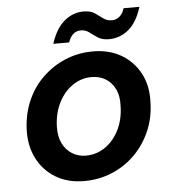

<svg xmlns="http://www.w3.org/2000/svg" viewBox="-51 -726 710 785"><g transform="rotate(-5 304.5 -333.5)"><path d="M263 12Q197 12 147.5 -17.5Q98 -47 71.5 -98.5Q45 -150 47 -216Q49 -279 72 -333.5Q95 -388 136 -428Q177 -468 230 -490.5Q283 -513 345 -513Q411 -513 460.5 -484Q510 -455 537 -404Q564 -353 561 -286Q560 -223 536.5 -168.5Q513 -114 472.5 -73.5Q432 -33 378.5 -10.5Q325 12 263 12ZM279 -91Q323 -91 358.5 -115.5Q394 -140 415.5 -183Q437 -226 438 -281Q440 -322 426 -350.5Q412 -379 387 -394Q362 -409 330 -409Q287 -409 251.5 -384.5Q216 -360 194.5 -317.5Q173 -275 171 -220Q170 -179 184 -150.5Q198 -122 223 -106.5Q248 -91 279 -91ZM186 -558Q206 -620 241.5 -649.5Q277 -679 320 -679Q349 -679 366 -667.5Q383 -656 398 -644.5Q413 -633 434 -633Q450 -633 464 -644Q478 -655 485 -678H550Q531 -616 495.5 -586.5Q460 -557 415 -557Q387 -557 369.5 -568.5Q352 -580 337 -591.5Q322 -603 302 -603Q285 -603 272 -592Q259 -581 251 -558Z"/></g></svg>

Font: DM Sans 18pt SemiBold
Style: Italic
Weight: 600
Italic angle: -10°
Designer: Colophon Foundry, Jonny Pinhorn
Foundry: Colophon Foundry
Version: Version 4.004;gftools[0.9.30]